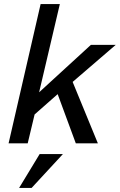

<svg xmlns="http://www.w3.org/2000/svg" viewBox="-20 -710 593 951"><path d="M22.5 0 181.2 -689.9H276.4L173.8 -252.9L430.2 -487.8H553.2L339.8 -304.2L464.8 0H355.5L265.6 -243.7L151.4 -143.1L117.2 0ZM74.7 220.7 176.3 53.2H291.5L136.7 220.7Z"/></svg>

Font: Acari Sans Medium
Style: Italic
Weight: 500
Italic angle: -13°
Designer: Alfredo Marco Pradil and Stefan Peev
Foundry: Hanken Design Co.
Version: Version 1.045